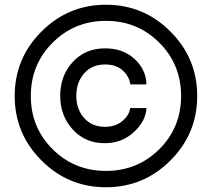

<svg xmlns="http://www.w3.org/2000/svg" viewBox="-20 -780 893 810"><path d="M699 -103Q586 10 427 10Q268 10 155 -103Q42 -216 42 -375Q42 -534 155 -647Q268 -760 427 -760Q586 -760 699 -647Q812 -534 812 -375Q812 -216 699 -103ZM202 -150.5Q294 -59 427 -59Q560 -59 652 -150.5Q744 -242 744 -375Q744 -508 652 -600Q560 -692 427 -692Q294 -692 202 -600Q110 -508 110 -375Q110 -242 202 -150.5ZM423 -176Q341 -175 287.5 -233Q234 -291 234 -376Q234 -461 287 -518.5Q340 -576 423 -576Q499 -576 547.5 -531.5Q596 -487 598 -424H530Q525 -458 497.5 -483Q470 -508 423 -508Q368 -508 335 -470.5Q302 -433 302 -376Q302 -319 335 -282Q368 -245 423 -245Q468 -245 497 -270Q526 -295 529 -324H598Q595 -269 544.5 -222.5Q494 -176 423 -176Z"/></svg>

Font: Oakes Grotesk
Style: Bold Italic
Weight: 600
Italic angle: -8°
Designer: Samuel Oakes
Foundry: Samuel Oakes
Version: Version 1.000;PS 001.000;hotconv 1.0.88;makeotf.lib2.5.64775